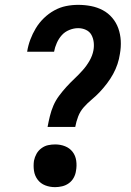

<svg xmlns="http://www.w3.org/2000/svg" viewBox="-20 -763 540 791"><path d="M176 -240Q180 -262 185.5 -284.5Q191 -307 200 -328Q209 -349 223.5 -368.5Q238 -388 254 -405.5Q270 -423 287.5 -439.5Q305 -456 321 -474Q337 -492 349 -513Q361 -534 365 -556Q368 -573 366 -589.5Q364 -606 356.5 -619.5Q349 -633 334 -640Q319 -647 302 -647Q284 -647 265.5 -639.5Q247 -632 234.5 -618Q222 -604 214 -586Q206 -568 203 -551V-550H92V-551Q96 -576 105 -600Q114 -624 127.5 -646.5Q141 -669 160.5 -688Q180 -707 203.5 -720Q227 -733 252 -738Q277 -743 302 -743Q329 -743 355 -738Q381 -733 403.5 -721Q426 -709 442.5 -689.5Q459 -670 467.5 -646Q476 -622 477.5 -595.5Q479 -569 474 -541Q471 -520 464 -499Q457 -478 446 -458Q435 -438 421 -419.5Q407 -401 391.5 -384.5Q376 -368 358 -353Q340 -338 325 -321Q310 -304 302 -283Q294 -262 290 -240ZM207 8Q185 8 166 0.5Q147 -7 135 -23Q123 -39 120 -59.5Q117 -80 120 -101Q123 -116 130.5 -129.5Q138 -143 151 -152.5Q164 -162 178.5 -165Q193 -168 207 -168Q229 -168 248 -160.5Q267 -153 279 -137.5Q291 -122 294 -101Q297 -80 293 -59Q291 -44 283.5 -30.5Q276 -17 263.5 -8Q251 1 236 4.5Q221 8 207 8Z"/></svg>

Font: Iosevka Web
Style: Bold Italic
Weight: 700
Italic angle: -9°
Monospace: yes
Designer: Belleve Invis
Foundry: Belleve Invis
Version: Version 28.0.3; ttfautohint (v1.8.3)